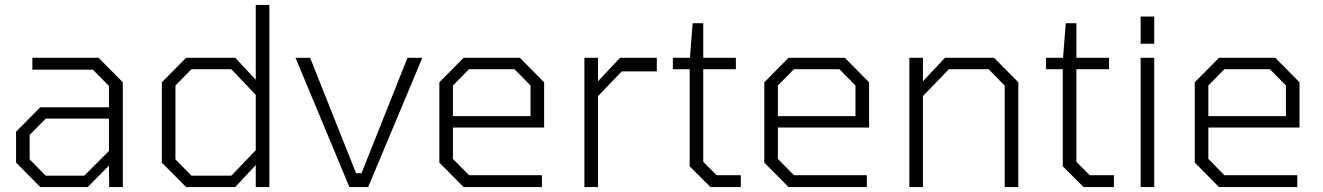

<svg xmlns="http://www.w3.org/2000/svg" viewBox="-20 -757 5354 777"><path d="M143 0 45 -99V-224L143 -323H421V-409L356 -475H111V-523H379L477 -424V0H422L421 -87L335 0ZM165 -46H321L421 -146V-277H165L100 -211V-112Z M733 0 635 -99V-424L733 -523H932L1015 -434V-737H1070V0H1015V-89L932 0ZM916 -46 1015 -149V-373L916 -477H755L690 -411V-112L755 -46Z M1394 0 1176 -523H1235L1421 -56H1443L1629 -523H1689L1470 0Z M1856 0 1758 -99V-424L1856 -523H2084L2182 -424V-241H1813V-114L1878 -48H2173V0ZM1813 -287H2127V-411L2062 -477H1878L1813 -411Z M2345 0V-523H2400V-428L2489 -523H2638V-468H2496L2400 -368V0Z M2855 0 2771 -84V-477H2703V-523H2772L2783 -663H2826V-523H2958V-477H2826V-102L2880 -48H2978V0Z M3171 0 3073 -99V-424L3171 -523H3399L3497 -424V-241H3128V-114L3193 -48H3488V0ZM3128 -287H3442V-411L3377 -477H3193L3128 -411Z M3660 0V-523H3715V-428L3804 -523H4003L4101 -424V0H4046V-410L3981 -477H3820L3715 -368V0Z M4365 0 4281 -84V-477H4213V-523H4282L4293 -663H4336V-523H4468V-477H4336V-102L4390 -48H4488V0Z M4596 -580V-690H4651V-580ZM4596 0V-523H4651V0Z M4913 0 4815 -99V-424L4913 -523H5141L5239 -424V-241H4870V-114L4935 -48H5230V0ZM4870 -287H5184V-411L5119 -477H4935L4870 -411Z"/></svg>

Font: Tomorrow Light
Style: Regular
Weight: 300
Designer: Tony de Marco, Monica Rizzolli
Foundry: Just in Type
Version: Version 2.002